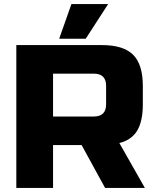

<svg xmlns="http://www.w3.org/2000/svg" viewBox="-20 -921 760 941"><path d="M60 0ZM60 -700H480Q585 -700 632.5 -652.5Q680 -605 680 -500V-410Q680 -327 652.5 -281Q625 -235 565 -220L690 0H495L380 -210H240V0H60ZM500 -500Q500 -560 440 -560H240V-350H440Q500 -350 500 -410ZM270 -731 330 -901H510L400 -731Z"/></svg>

Font: Russo One
Style: Regular
Weight: 400
Designer: Jovanny lemonad
Foundry: Jovanny Lemonad
Version: Version 1.001